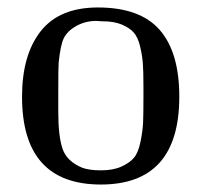

<svg xmlns="http://www.w3.org/2000/svg" viewBox="-20 -472 540 514"><path d="M242 -452Q355 -452 407.5 -392Q460 -332 460 -213Q460 22 250 22Q39 22 39 -213Q39 -325 89 -388.5Q139 -452 242 -452ZM364 -242Q364 -279 362.5 -301Q361 -323 355 -348Q349 -373 337.5 -385.5Q326 -398 305.5 -406.5Q285 -415 254 -415Q250 -415 245 -415.5Q240 -416 238 -416Q208 -416 183.5 -402Q159 -388 150 -368Q142 -351 137 -304Q136 -294 136 -221V-173Q136 -107 147.5 -73.5Q159 -40 200 -23Q219 -16 250 -16Q283 -16 305 -26Q327 -36 338.5 -49.5Q350 -63 356 -92Q362 -121 363 -143.5Q364 -166 364 -209V-221Z"/></svg>

Font: KaTeX_Caligraphic
Style: Regular
Weight: 400
Version: Version 1.1; ttfautohint (v1.3)